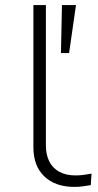

<svg xmlns="http://www.w3.org/2000/svg" viewBox="-20 -725 385 753"><path d="M272 8Q197 8 154 -33Q111 -74 111 -147V-705H160V-154Q160 -118 173.5 -91.5Q187 -65 213 -51Q239 -37 277 -37Q291 -37 307 -39Q323 -41 339 -44L336 1Q319 4 303.5 6Q288 8 272 8ZM219 -517 223 -705H278L251 -517Z"/></svg>

Font: Nunito Sans 10pt Expanded ExtraLight
Style: Regular
Weight: 250
Width: 7
Designer: Vernon Adams
Foundry: Vernon Adams
Version: Version 3.101;gftools[0.9.27]